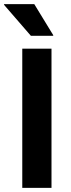

<svg xmlns="http://www.w3.org/2000/svg" viewBox="-33 -911 345 931"><path d="M75 0V-675H216.7V0ZM116.7 -737.5 -13.3 -887.5V-890.8H133.3L225 -740.8V-737.5Z"/></svg>

Font: Funnel Display
Style: Bold
Weight: 700
Designer: NORD ID, Kristian Moeller
Foundry: Dicotype
Version: Version 1.000